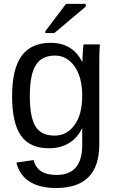

<svg xmlns="http://www.w3.org/2000/svg" viewBox="-20 -756 596 984"><path d="M267.6 207.5Q181.2 207.5 129.9 173.6Q78.6 139.6 64 77.1L152.3 64.5Q170.4 140.6 270 140.6Q401.4 140.6 401.4 -13.2V-98.1H400.4Q375.5 -47.4 332 -21.7Q288.6 3.9 230.5 3.9Q133.3 3.9 87.6 -60.5Q42 -125 42 -263.2Q42 -403.3 91.1 -470Q140.1 -536.6 240.2 -536.6Q296.4 -536.6 337.6 -511Q378.9 -485.4 401.4 -438H402.3Q402.3 -447.8 403.3 -468.5Q404.3 -489.3 405.8 -507.8Q407.2 -526.4 408.2 -528.3H491.7Q488.8 -502 488.8 -418.9V-15.1Q488.8 207.5 267.6 207.5ZM401.4 -264.2Q401.4 -360.4 362.1 -415.8Q322.8 -471.2 261.7 -471.2Q194.3 -471.2 163.6 -422.4Q132.8 -373.5 132.8 -264.2Q132.8 -155.8 161.6 -108.4Q190.4 -61 260.3 -61Q322.8 -61 362.1 -115.5Q401.4 -169.9 401.4 -264.2ZM419.4 -722.2 258.3 -586.4H212.4V-596.2L318.4 -736.3H419.4Z"/></svg>

Font: Arimo
Style: Regular
Weight: 400
Designer: Steve Matteson
Foundry: Monotype Imaging Inc.
Version: Version 1.33